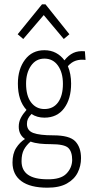

<svg xmlns="http://www.w3.org/2000/svg" viewBox="-20 -699 440 891"><path d="M186 -153Q152 -153 126 -170Q114 -157 109.5 -147Q105 -137 105 -124Q105 -93 134.5 -82Q164 -71 227 -71Q303 -71 329.5 -43Q356 -15 356 35Q356 71 340.5 102Q325 133 290.5 152.5Q256 172 200 172Q120 172 79 141.5Q38 111 38 55Q38 14 55 -12.5Q72 -39 96 -54Q67 -74 67 -111Q67 -133 76.5 -151.5Q86 -170 103 -189Q63 -232 63 -311Q63 -378 96 -422Q129 -466 186 -466Q216 -466 239.5 -453.5Q263 -441 279 -419Q298 -443 320.5 -453.5Q343 -464 374 -461L377 -421Q352 -424 332 -417.5Q312 -411 295 -392Q310 -356 310 -311Q310 -240 277.5 -196.5Q245 -153 186 -153ZM186 -193Q227 -193 249.5 -224Q272 -255 272 -310Q272 -362 249 -394.5Q226 -427 186 -427Q147 -427 124 -394Q101 -361 101 -311Q101 -254 124.5 -223.5Q148 -193 186 -193ZM80 49Q80 133 200 133Q261 134 287.5 107.5Q314 81 315 44Q315 5 297 -12.5Q279 -30 216 -30Q188 -30 164.5 -32.5Q141 -35 122 -42Q102 -25 91 -4.5Q80 16 80 49ZM88 -518 62 -540 175 -679H191L302 -540L276 -518L183 -629Z"/></svg>

Font: Inconsolata Condensed Light
Style: Regular
Weight: 300
Width: 3
Monospace: yes
Designer: Raph Levien, Cyreal, Brenton Simpson
Foundry: Raph Levien, Cyreal, Google
Version: Version 3.001; ttfautohint (v1.8.2.53-6de2)